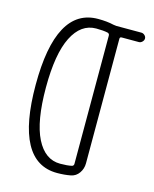

<svg xmlns="http://www.w3.org/2000/svg" viewBox="-113 -816 726 903"><g transform="rotate(15 250.0 -365.0)"><path d="M254.9 -694.3Q180.7 -694.3 139.2 -611.8Q97.7 -529.3 97.7 -365.2Q97.7 -201.2 139.2 -118.7Q180.7 -36.1 254.9 -36.1Q290 -36.1 311.5 -41Q319.3 -43 320.3 -51.8V-677.7Q320.3 -686.5 311.5 -689.5Q290 -694.3 254.9 -694.3ZM252 9.8Q47.9 9.8 47.9 -365.2Q47.9 -740.2 252 -740.2Q295.9 -740.2 328.1 -732.4Q337.9 -730.5 342.8 -730.5H464.8Q473.6 -730.5 481 -723.6Q488.3 -716.8 488.3 -708Q488.3 -699.2 481 -691.9Q473.6 -684.6 464.8 -684.6H380.9Q372.1 -684.6 372.1 -675.8V-69.3Q372.1 -43 357.4 -22Q342.8 -1 318.4 3.9Q288.1 9.8 252 9.8Z"/></g></svg>

Font: Rounded Mgen+ 2m light
Style: Regular
Weight: 200
Designer: [Source Han Sans]
Ryoko NISHIZUKA  (kana & ideographs); Paul D. Hunt (Latin, Greek & Cyrillic); Wenlong ZHANG  (bopomofo
Version: Version 1.059.20150602